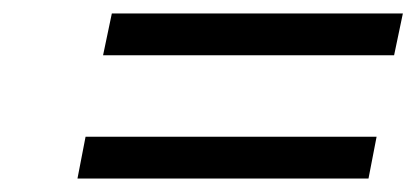

<svg xmlns="http://www.w3.org/2000/svg" viewBox="-20 -478 618 285"><path d="M146 -458 133 -396H565L578 -458ZM95 -213H527L539 -275H107Z"/></svg>

Font: LT Wave Text Light Italic
Style: Regular
Weight: 300
Designer: Daniel Lyons
Version: Version 2.5 (Glyphs App)